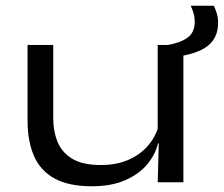

<svg xmlns="http://www.w3.org/2000/svg" viewBox="-20 -635 780 669"><path d="M165.5 -478.5V-224.5Q165.5 -176.5 181.2 -139.2Q197 -102 233.2 -81Q269.5 -60 331.5 -60Q388 -60 430 -79.2Q472 -98.5 498.5 -130.8Q525 -163 534 -203L548 -135H530.5Q521 -95.5 492.5 -61.8Q464 -28 416 -7Q368 14 300 14Q219 14 169.8 -13.2Q120.5 -40.5 98.2 -92Q76 -143.5 76 -215V-478.5ZM619 -478.5V0H529.5L533.5 -144L529.5 -154.5V-478.5ZM584.5 -436 563.5 -478Q609.5 -486 634 -504.2Q658.5 -522.5 658.5 -559Q658.5 -574.5 654.5 -588.5Q650.5 -602.5 644.5 -615H725Q731 -602.5 735.5 -588Q740 -573.5 740 -556Q740 -502.5 702.5 -474Q665 -445.5 584.5 -436Z"/></svg>

Font: Anek Latin Expanded
Style: Regular
Weight: 400
Width: 7
Designer: Yesha Goshar
Foundry: Ek Type
Version: Version 1.003